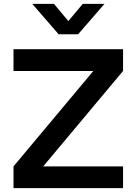

<svg xmlns="http://www.w3.org/2000/svg" viewBox="-20 -975 708 995"><path d="M147.1 -955H259.6L334.2 -865.8L408.9 -955H521.4L384.8 -797.5H283.8ZM50 0V-112.8L463.7 -607.2H50V-720H617.7V-607.2L204 -112.8H617.7V0Z"/></svg>

Font: Vela Sans GX ExtLt
Style: Regular
Weight: 200
Designer: Principal design: Mikhail Sharanda - project Manrope.
Design modification: Ravid Balaliev
Foundry: Mikhail Sharanda
Version: Version 1.001